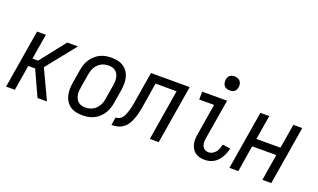

<svg xmlns="http://www.w3.org/2000/svg" viewBox="-77 -1164 2654 1603"><g transform="rotate(20 1250.0 -362.5)"><path d="M303 0 200 -225H139L102 0H24L110 -520H188L151 -295H201L378 -520H473L265 -260L387 0Z M703 8Q674 8 646.5 2Q619 -4 596.5 -19Q574 -34 559 -56.5Q544 -79 537.5 -106Q531 -133 531 -161.5Q531 -190 536 -219L556 -339Q560 -364 568 -389Q576 -414 591 -436.5Q606 -459 626 -477.5Q646 -496 670 -507.5Q694 -519 719.5 -523.5Q745 -528 770 -528Q799 -528 826.5 -522Q854 -516 876.5 -501Q899 -486 914.5 -463.5Q930 -441 936.5 -414Q943 -387 942.5 -358.5Q942 -330 938 -301L918 -181Q914 -156 905.5 -131Q897 -106 882.5 -83.5Q868 -61 848 -42.5Q828 -24 804 -12.5Q780 -1 754 3.5Q728 8 703 8ZM704 -62Q720 -62 737 -65.5Q754 -69 769.5 -77.5Q785 -86 797.5 -99Q810 -112 819 -127.5Q828 -143 833 -159.5Q838 -176 840 -192L860 -312Q863 -330 864 -347.5Q865 -365 862.5 -381.5Q860 -398 852.5 -413Q845 -428 832.5 -438.5Q820 -449 804 -453.5Q788 -458 770 -458Q754 -458 736.5 -454.5Q719 -451 704 -442.5Q689 -434 676 -421Q663 -408 654 -392.5Q645 -377 640.5 -360.5Q636 -344 633 -328L613 -208Q610 -190 609 -172.5Q608 -155 611 -138.5Q614 -122 621.5 -107Q629 -92 641 -81.5Q653 -71 669.5 -66.5Q686 -62 704 -62Z M1301 0 1375 -450H1188L1155 -247Q1151 -226 1147.5 -205Q1144 -184 1138.5 -163Q1133 -142 1125 -121Q1117 -100 1106.5 -80.5Q1096 -61 1080 -44Q1064 -27 1044 -17Q1024 -7 1002.5 -3.5Q981 0 960 0L971 -70Q985 -70 999 -75.5Q1013 -81 1023.5 -92Q1034 -103 1040.5 -116.5Q1047 -130 1052 -144Q1057 -158 1061 -172Q1065 -186 1068 -199.5Q1071 -213 1073.5 -227Q1076 -241 1078 -255L1122 -520H1466L1380 0Z M1790 8Q1767 8 1745.5 3Q1724 -2 1706.5 -14.5Q1689 -27 1678 -45.5Q1667 -64 1662 -85.5Q1657 -107 1658 -130Q1659 -153 1663 -175L1708 -450H1576L1577 -520H1798L1739 -164Q1736 -146 1736.5 -128Q1737 -110 1744 -94.5Q1751 -79 1766 -70.5Q1781 -62 1799 -62Q1817 -62 1833.5 -71.5Q1850 -81 1861.5 -96Q1873 -111 1879.5 -128.5Q1886 -146 1890 -163L1959 -154Q1955 -134 1947.5 -114Q1940 -94 1929.5 -75.5Q1919 -57 1904 -40.5Q1889 -24 1870.5 -13Q1852 -2 1831.5 3Q1811 8 1790 8ZM1788 -608Q1774 -608 1760 -613Q1746 -618 1738 -629Q1730 -640 1727.5 -655Q1725 -670 1727 -685Q1729 -695 1734.5 -705Q1740 -715 1748.5 -721.5Q1757 -728 1767.5 -730.5Q1778 -733 1789 -733Q1803 -733 1817 -727.5Q1831 -722 1839.5 -711Q1848 -700 1850.5 -685Q1853 -670 1850 -655Q1848 -645 1842.5 -635Q1837 -625 1828.5 -618.5Q1820 -612 1809.5 -610Q1799 -608 1788 -608Z M2008 0 2094 -520H2173L2137 -304H2351L2387 -520H2466L2380 0H2301L2339 -234H2125L2087 0Z"/></g></svg>

Font: Iosevka Term Curly
Style: Italic
Weight: 400
Italic angle: -9°
Designer: Belleve Invis
Foundry: Belleve Invis
Version: Version 32.3.0